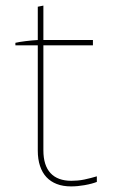

<svg xmlns="http://www.w3.org/2000/svg" viewBox="-20 -663 412 686"><path d="M234 3Q257 3 282.5 -1.5Q308 -6 326 -13V-33Q316 -30 304.5 -27Q293 -24 281 -21.5Q269 -19 257 -18Q245 -17 235 -17Q186 -17 160.5 -44.5Q135 -72 135 -126V-501H312V-520H135V-643L115 -639V-520Q95 -519 71 -516Q47 -513 35 -510V-501H115V-125Q115 -94 123 -70Q131 -46 146 -30Q161 -14 183 -5.5Q205 3 234 3Z"/></svg>

Font: Fixel Variable
Style: Regular
Weight: 100
Width: 3
Designer: AlfaBravo + MacPaw
Foundry: Kyrylo Tkachov, Marchela Mozhyna, Serhii Makarenko, Maria Weinstein, Zakhar Kryvoshyya
Version: Version 1.211